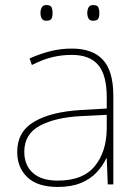

<svg xmlns="http://www.w3.org/2000/svg" viewBox="-20 -729 551 759"><path d="M264 -537Q346 -537 387 -492.5Q428 -448 428 -350V0H406L402 -103H400Q386 -73 361.5 -47Q337 -21 299.5 -5.5Q262 10 208 10Q129 10 88.5 -28Q48 -66 48 -129Q48 -208 114.5 -247.5Q181 -287 299 -294L402 -300V-343Q402 -433 368 -472.5Q334 -512 264 -512Q224 -512 186.5 -503Q149 -494 106 -472L97 -498Q137 -516 178.5 -526.5Q220 -537 264 -537ZM301 -270Q199 -265 137.5 -232Q76 -199 76 -129Q76 -76 110 -45.5Q144 -15 208 -15Q308 -15 354.5 -72Q401 -129 402 -220V-275ZM140 -678Q140 -690 145 -699.5Q150 -709 163 -709Q180 -709 184 -699.5Q188 -690 188 -678Q188 -665 184 -656Q180 -647 163 -647Q150 -647 145 -656Q140 -665 140 -678ZM325 -678Q325 -690 330 -699.5Q335 -709 348 -709Q365 -709 369 -699.5Q373 -690 373 -678Q373 -665 369 -656Q365 -647 348 -647Q335 -647 330 -656Q325 -665 325 -678Z"/></svg>

Font: Noto Sans Cham Thin
Style: Regular
Weight: 250
Version: Version 2.002